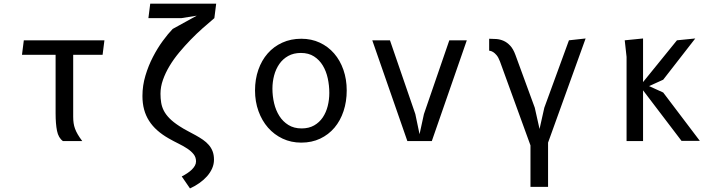

<svg xmlns="http://www.w3.org/2000/svg" viewBox="-20 -770 3940 1048"><path d="M379.5 -471V-132.5Q379.5 -113.5 381.8 -98Q384 -82.5 389.5 -67.5Q395 -52.5 404.5 -36.2Q414 -20 429 0H323.5Q299 -17.5 291.2 -55.8Q283.5 -94 283.5 -151.5V-471H100L110 -550H550L540 -471Z M1160 -750 1150 -671Q1120 -646 1086.5 -616.2Q1053 -586.5 1020.5 -553Q988 -519.5 958 -483.5Q928 -447.5 905.5 -410Q883 -372.5 869.5 -334.2Q856 -296 856 -258.5Q856 -232.5 859.8 -209.5Q863.5 -186.5 874.5 -165.2Q885.5 -144 905.8 -123.5Q926 -103 958.5 -82Q981.5 -67 1004.5 -55Q1027.5 -43 1048.8 -31.2Q1070 -19.5 1088 -7Q1106 5.5 1119.5 21Q1133 36.5 1140.5 56Q1148 75.5 1148 101.5Q1148 126.5 1137.8 149.5Q1127.5 172.5 1109.8 192.5Q1092 212.5 1068.2 229.2Q1044.5 246 1017 258.5L972 193Q988 185 1002.2 175.5Q1016.5 166 1027 155.8Q1037.5 145.5 1043.8 134.2Q1050 123 1050 111Q1050 88.5 1037 72Q1024 55.5 1003 41.5Q982 27.5 955 14.2Q928 1 900 -15Q865 -35 838.2 -58.8Q811.5 -82.5 793.5 -110.8Q775.5 -139 766.5 -172.5Q757.5 -206 757.5 -246Q757.5 -303 773.8 -357.2Q790 -411.5 814.8 -459.2Q839.5 -507 868.2 -546.2Q897 -585.5 922.5 -612L1054 -684.5L970 -671H790L800 -750Z M1624.5 8.5Q1569 8.5 1522.8 -13.2Q1476.5 -35 1443 -73.2Q1409.5 -111.5 1390.8 -163.5Q1372 -215.5 1372 -276.5Q1372 -337 1390 -388.8Q1408 -440.5 1441 -478.2Q1474 -516 1520.8 -537.2Q1567.5 -558.5 1624.5 -558.5Q1680 -558.5 1725.5 -537.2Q1771 -516 1803.8 -478.2Q1836.5 -440.5 1854.5 -388.8Q1872.5 -337 1872.5 -276.5Q1872.5 -215.5 1855.2 -163.5Q1838 -111.5 1805.8 -73.2Q1773.5 -35 1727.5 -13.2Q1681.5 8.5 1624.5 8.5ZM1777.5 -263Q1777.5 -303.5 1769 -342.5Q1760.5 -381.5 1742 -412.2Q1723.5 -443 1694 -462Q1664.5 -481 1622.5 -481Q1582.5 -481 1553 -464.5Q1523.5 -448 1504.5 -420.5Q1485.5 -393 1476.2 -358Q1467 -323 1467 -286Q1467 -245.5 1476.2 -206.5Q1485.5 -167.5 1504.8 -137Q1524 -106.5 1554.2 -87.8Q1584.5 -69 1626.5 -69Q1666 -69 1694.8 -85.5Q1723.5 -102 1741.8 -129.2Q1760 -156.5 1768.8 -191.2Q1777.5 -226 1777.5 -263Z M2203.5 0 2012 -550H2108.5L2247 -147.5L2270 -37.5L2294 -147.5L2432.5 -550H2528L2337 0Z M2650 -558.5Q2668.5 -558.5 2689 -557Q2709.5 -555.5 2728.5 -547.2Q2747.5 -539 2764.5 -521Q2781.5 -503 2793.5 -470L2899 -182L2925 -66L2951 -182L3085.5 -550L3176.5 -560L2971.5 8.5V250H2875.5V23.5L2709 -434.5Q2700.5 -457 2690.5 -468.8Q2680.5 -480.5 2671.5 -486Q2661 -492.5 2650 -493.5Z M3400 0V-459.5L3390 -550L3490 -560V-322L3675 -550L3775 -560L3600 -335L3523 -300L3600 -265L3800 -1H3700L3490 -277V0Z"/></svg>

Font: B612 Mono
Style: Regular
Weight: 400
Version: Version 1.005